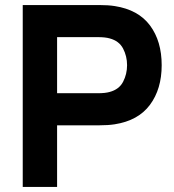

<svg xmlns="http://www.w3.org/2000/svg" viewBox="-20 -740 690 760"><path d="M70 0V-720H374Q408.5 -720 434 -716Q527.5 -701.5 573.8 -639.2Q620 -577 620 -482Q620 -387.5 573.5 -325Q527 -262.5 434 -248Q408.5 -244 374 -244H206V0ZM368 -371Q396.5 -371 414 -376Q451.5 -386 467.2 -416.2Q483 -446.5 483 -482Q483 -517.5 467.2 -547.8Q451.5 -578 414 -588Q396.5 -593 368 -593H206V-371Z"/></svg>

Font: Hauora ExtraBold
Style: Regular
Weight: 800
Designer: Wayne Shih
Foundry: WCYS
Version: Version 1.001